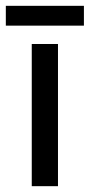

<svg xmlns="http://www.w3.org/2000/svg" viewBox="-65 -639 308 659"><path d="M-45 -551V-619H223V-551ZM134 0H44V-488H134Z"/></svg>

Font: Teko Regular
Style: Regular
Weight: 400
Designer: Manushi Parikh, Jonny Pinhorn
Foundry: Indian Type Foundry
Version: Version 1.105;PS 1.0;hotconv 1.0.78;makeotf.lib2.5.61930; tt